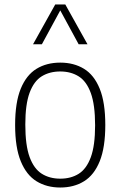

<svg xmlns="http://www.w3.org/2000/svg" viewBox="-20 -828 538 857"><path d="M249 9Q188.5 9 143.2 -18.8Q98 -46.5 72.8 -108Q47.5 -169.5 47.5 -270Q47.5 -370.5 72.5 -431.8Q97.5 -493 142.8 -520.8Q188 -548.5 249 -548.5Q309.5 -548.5 354.8 -521Q400 -493.5 425 -432.2Q450 -371 450 -270Q450 -170 425.2 -108.5Q400.5 -47 355.2 -19Q310 9 249 9ZM249 -30.5Q296.5 -30.5 331.2 -52.2Q366 -74 385.2 -126Q404.5 -178 404.5 -268.5Q404.5 -360.5 385.2 -413Q366 -465.5 331 -487.2Q296 -509 249 -509Q201.5 -509 166.5 -487.5Q131.5 -466 112.2 -414.2Q93 -362.5 93 -272Q93 -179.5 112.2 -127Q131.5 -74.5 166.5 -52.5Q201.5 -30.5 249 -30.5ZM127.5 -630.5 226.5 -808H271.5L370.5 -630.5H331L249 -781.5L167 -630.5Z"/></svg>

Font: Encode Sans Semi Condensed ExtraLight
Style: Regular
Weight: 200
Width: 4
Designer: Multiple Designers
Foundry: Impallari Type
Version: Version 3.000; ttfautohint (v1.8.3) -l 8 -r 50 -G 200 -x 14 